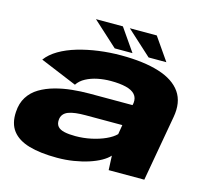

<svg xmlns="http://www.w3.org/2000/svg" viewBox="-107 -869 1090 1002"><g transform="rotate(15 438.0 -368.0)"><path d="M281.5 7.5Q328.5 7.5 371.5 0.5Q414.5 -6.5 450.8 -18.2Q487 -30 514 -45.2Q541 -60.5 556 -77.5L559.5 0H752L815 -355Q830 -437.5 793.2 -490.5Q756.5 -543.5 673.8 -569.5Q591 -595.5 467.5 -595.5Q407.5 -595.5 348 -587.5Q288.5 -579.5 235 -563.8Q181.5 -548 140.2 -523.8Q99 -499.5 75.5 -467.5L274 -385Q289 -408.5 317.2 -423.5Q345.5 -438.5 380 -445.5Q414.5 -452.5 450.5 -452.5Q499.5 -452.5 532.8 -444.2Q566 -436 581.8 -418.2Q597.5 -400.5 594.5 -372.5L592 -360H357.5Q314 -360 266.5 -355.2Q219 -350.5 174.8 -338.2Q130.5 -326 94.8 -304.8Q59 -283.5 37.5 -249.5Q16 -215.5 13.5 -168Q9.5 -105.5 39.2 -66.8Q69 -28 130.2 -10.2Q191.5 7.5 281.5 7.5ZM345.5 -126.5Q309.5 -126.5 285.2 -132Q261 -137.5 249.8 -150.5Q238.5 -163.5 240 -185.5Q241 -203.5 250.8 -215.5Q260.5 -227.5 277.2 -233.8Q294 -240 317 -242.8Q340 -245.5 369 -245.5H567.5L559 -194.5Q540.5 -175.5 506.5 -160Q472.5 -144.5 430.5 -135.5Q388.5 -126.5 345.5 -126.5ZM608.5 -622H704.5L620 -744H474.5ZM425.5 -622H521.5L437 -744H291.5Z"/></g></svg>

Font: Anybody Expanded ExtraBold
Style: Italic
Weight: 800
Width: 7
Italic angle: -10°
Version: Version 1.113;gftools[0.9.25]